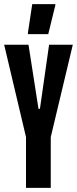

<svg xmlns="http://www.w3.org/2000/svg" viewBox="-22 -903 370 923"><path d="M103 0V-244L-2 -688H115L163 -380H170L214 -688H328L222 -244V0ZM112 -739V-744L133 -883H244V-878L210 -739Z"/></svg>

Font: Saira UltraCondensed ExtraBold
Style: Regular
Weight: 800
Width: 1
Designer: Hector Gatti with collaboration of the Omnibus-Type team
Foundry: Omnibus-Type
Version: Version 1.101